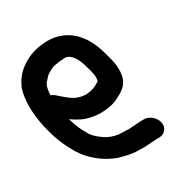

<svg xmlns="http://www.w3.org/2000/svg" viewBox="-193 -843 966 1006"><g transform="rotate(-30 290.5 -339.5)"><path d="M103 -453C110 -450 117 -447 123 -442C133 -433 141 -427 153 -416C183 -390 215 -363 270 -363C306 -366 328 -375 354 -393C357 -404 358 -418 355 -435C351 -457 344 -478 338 -500C326 -541 299 -593 254 -584C237 -583 228 -582 211 -579C190 -577 174 -568 160 -559C145 -551 139 -542 128 -530C109 -513 105 -486 103 -453ZM418 -97H425C433 -98 441 -99 452 -99H464C497 -99 530 -70 536 -37C542 -4 519 24 486 24H474C462 24 449 26 438 26C423 26 409 29 390 29C380 28 369 28 357 28C314 28 273 16 240 6C183 -16 141 -47 102 -89C79 -114 64 -141 47 -173C1 -258 -50 -441 -7 -565C9 -600 31 -630 61 -652C106 -686 168 -712 253 -707C361 -695 425 -620 457 -515C467 -477 481 -439 482 -399C484 -336 465 -303 418 -276C380 -254 353 -244 301 -241C276 -238 251 -243 228 -247C189 -254 153 -275 124 -296C133 -266 142 -240 155 -215C166 -196 173 -178 187 -163C224 -126 267 -95 335 -95C348 -95 360 -95 372 -94C389 -94 405 -97 418 -97Z"/></g></svg>

Font: Blanket
Style: ReversedObl
Weight: 700
Foundry: Cannot Into Space Fonts
Version: Version 0.9